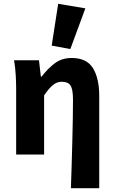

<svg xmlns="http://www.w3.org/2000/svg" viewBox="-20 -813 602 1010"><path d="M353 177Q355 119 357 54.5Q359 -10 360.5 -72Q362 -134 363 -190Q364 -246 364 -289Q364 -343 351 -363Q338 -383 305 -383Q279 -383 257.5 -365Q236 -347 212 -311V0H65V-344Q65 -373 63 -414Q61 -455 54 -496H185L195 -410H199Q231 -452 268 -480Q305 -508 357 -508Q436 -508 469 -454.5Q502 -401 502 -308V177ZM252 -573 286 -793 429 -769 350 -555Z"/></svg>

Font: TT Toshiba Sans
Style: Bold
Weight: 700
Designer: Paul D. Hunt
Foundry: Toshiba Corporation
Version: Version 2.020;PS 2.000;hotconv 1.0.86;makeotf.lib2.5.63406